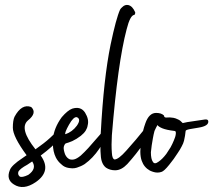

<svg xmlns="http://www.w3.org/2000/svg" viewBox="-20 -811 859 773"><path d="M105.6 -380.2C80.1 -389.8 57.6 -376.6 38.3 -340.6C33.9 -330.9 31.7 -316.4 31.7 -297C31.7 -273.2 50.2 -236.3 87.1 -186.1L70 -174.2C40.9 -154.9 24.2 -139 19.8 -126.7C9.2 -101.2 14.5 -81.8 35.6 -68.6C61.2 -51.9 90.6 -55 124.1 -77.9C167.2 -107.8 173.8 -143.4 143.9 -184.8C209 -233.2 244.6 -275 250.8 -310.2C254.3 -329.6 250.8 -333.1 240.2 -320.8C211.2 -282 178.6 -249.9 142.6 -224.4L122.8 -209.9C77.9 -266.2 67.8 -304.9 92.4 -326C117.9 -346.3 122.3 -364.3 105.6 -380.2ZM109.6 -161C122.8 -141.7 117.5 -123.6 93.7 -106.9C77 -99 65.6 -96.8 59.4 -100.3C53.2 -105.6 51.5 -112.2 54.1 -120.1C58.5 -128 70.4 -137.3 89.8 -147.8C96.8 -152.2 103.4 -156.6 109.6 -161Z M322.4 -357.7C310.9 -375.3 293.8 -380.6 270.9 -373.6C258.6 -369.2 244.5 -357.7 228.6 -339.2C207.5 -310.2 195.6 -280.7 193 -250.8V-232.3C193 -211.2 197 -192.7 204.9 -176.9C210.2 -166.3 217.6 -157.1 227.3 -149.2C235.2 -141.2 245.4 -136.4 257.7 -134.6C263 -133.8 267.4 -133.3 270.9 -133.3C277.9 -133.3 284.1 -134.2 289.4 -136C300.8 -139.5 311.4 -144.3 321 -150.5C343 -166.3 362.4 -186.6 379.1 -211.2C395 -236.7 405.1 -252.1 409.5 -257.4C418.3 -272.4 423.6 -286.9 425.3 -301C426.2 -303.6 426.6 -305.8 426.6 -307.6C425.8 -315.5 421.4 -315.5 413.4 -307.6C407.3 -299.6 396.7 -286.4 381.8 -268C366.8 -250.4 351.4 -232.8 335.6 -215.2C325 -203.7 314.9 -193.6 305.2 -184.8C294.6 -176 285.4 -170.7 277.5 -169C267.8 -167.2 260.3 -168.5 255 -172.9C249.8 -176.4 245.4 -182.2 241.8 -190.1C237.4 -202.4 235.7 -212.1 236.6 -219.1C238.3 -226.2 241 -231 244.5 -233.6C251.5 -235.4 260.3 -238.5 270.9 -242.9C282.3 -248.2 293.8 -255.2 305.2 -264C314 -271 320.6 -278.1 325 -285.1C329.4 -292.2 332 -299.2 332.9 -306.2C337.3 -322.1 333.8 -339.2 322.4 -357.7ZM289.4 -339.2C301.7 -334 301.7 -322.5 289.4 -304.9C277 -288.2 261.6 -276.8 243.2 -270.6C240.5 -274.1 245.4 -286.9 257.7 -308.9C270 -330.9 280.6 -341 289.4 -339.2Z M443.6 -125.4C460.4 -125.4 476.6 -133.8 492.5 -150.5C517.1 -177.8 538.7 -205 557.2 -232.3C581.8 -261.4 593.7 -282 592.8 -294.4C591 -315.5 582.7 -316.8 567.7 -298.3C540.4 -264 514 -232.8 488.5 -204.6C467.4 -180.8 451.6 -169 441 -169C434.8 -170.7 431.3 -179.5 430.4 -195.4C428.7 -216.5 428.7 -240.2 430.4 -266.6C446.3 -461.1 466.1 -603.2 489.8 -693C499.5 -731.7 510.1 -751.1 521.5 -751.1C524.2 -755.5 525 -759 524.2 -761.6C517.1 -778.4 507.9 -788 496.4 -790.7C487.6 -792.4 479.7 -789.8 472.7 -782.8C468.3 -779.2 465.2 -775.7 463.4 -772.2C452.9 -749.3 440.1 -702.2 425.2 -631C406.7 -541.2 393.5 -422.4 385.6 -274.6C382.9 -216.5 384.2 -179.1 389.5 -162.4C393 -150.9 398.8 -142.1 406.7 -136C417.2 -128.9 429.6 -125.4 443.6 -125.4Z M608.6 -356.4C589.3 -356.4 574.8 -342.3 565.1 -314.2C558 -294.8 552.8 -273.2 549.2 -249.5C543.1 -211.6 543.5 -183 550.6 -163.7C556.7 -146.1 567.7 -132.9 583.6 -124.1C595 -118.8 605.1 -116.2 613.9 -116.2C619.2 -116.2 624.5 -117 629.8 -118.8C636.8 -120.6 647.4 -130.2 661.4 -147.8C673.8 -162.8 685.2 -178.6 695.8 -195.4C701.9 -204.2 707.2 -213 711.6 -221.8C716 -229.7 719.1 -237.2 720.8 -244.2C721.7 -246.8 723 -253.4 724.8 -264C726.6 -274.6 727.4 -281.2 727.4 -283.8C727.4 -286.4 732.9 -288.9 743.9 -291.1C754.9 -293.3 766.6 -295.2 778.9 -297C807.1 -301.4 820.3 -310.2 818.5 -323.4C817.6 -328.7 813.2 -330.9 805.3 -330L734 -319.4C726.1 -317.7 720 -316.4 715.6 -315.5C709.4 -322.5 703.2 -327.4 697.1 -330C690 -333.5 683.9 -335.7 678.6 -336.6C668 -338.4 659.2 -338.8 652.2 -337.9C644.3 -337 640.3 -339.7 640.3 -345.8C633.3 -352.9 622.7 -356.4 608.6 -356.4ZM682.6 -283.8C687 -283.8 688.7 -279.8 687.8 -271.9C687 -264 684.3 -255.2 679.9 -245.5C676.4 -236.7 672 -227.5 666.7 -217.8C661.4 -209 655.7 -200.2 649.6 -191.4C639 -177.3 628.4 -166.8 617.9 -159.7C607.3 -151.8 599.8 -151.8 595.4 -159.7C590.2 -166.8 587.5 -179.5 587.5 -198C589.3 -216.5 591.9 -235 595.4 -253.4C597.2 -264 599.4 -274.1 602 -283.8C606.4 -293.5 610.4 -301.4 613.9 -307.6C616.6 -303.2 623.2 -298.8 633.7 -294.4C644.3 -290 660.6 -286.4 682.6 -283.8Z"/></svg>

Font: Impossible
Style: Reguler
Weight: 400
Designer: Ahsan Design
Foundry: Designer
Version: Version 3.16.0